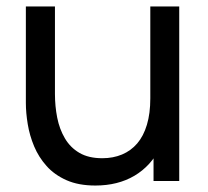

<svg xmlns="http://www.w3.org/2000/svg" viewBox="-20 -560 644 594"><path d="M275 14Q223 14 185.8 -2.5Q148.5 -19 124 -46.5Q99.5 -74 85.5 -107.5Q71.5 -141 65.8 -176Q60 -211 60 -241.5V-540H150V-269.5Q150 -231.5 157 -196Q164 -160.5 180.8 -132Q197.5 -103.5 225.8 -87Q254 -70.5 296.5 -70.5Q330 -70.5 357.5 -82Q385 -93.5 404.5 -116.2Q424 -139 434.5 -174Q445 -209 445 -255.5L503.5 -237.5Q503.5 -159.5 475.2 -103Q447 -46.5 395.8 -16.2Q344.5 14 275 14ZM455 0V-144.5H445V-540H534.5V0Z"/></svg>

Font: Manrope ExtraLight Medium
Style: Regular
Weight: 500
Version: Version 4.504